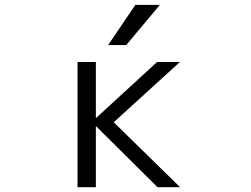

<svg xmlns="http://www.w3.org/2000/svg" viewBox="-20 -777 1040 797"><path d="M379.9 -252H377.9V0H301.8V-519.5H377.9V-288.1H379.9L631.8 -519.5H726.6L452.1 -269.5L727.5 0H633.8ZM643.6 -756.8 503.9 -589.8H428.7L542 -756.8Z"/></svg>

Font: GenEi Gothic M SemiLight
Style: Regular
Weight: 350
Designer: o_tamon (Modified); [Source Han Sans]
Ryoko NISHIZUKA  (kana & ideographs); Paul D. Hunt (Latin, Greek & Cyrillic); Wenl
Version: Version 1.1a;Original Version 1.004